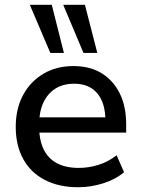

<svg xmlns="http://www.w3.org/2000/svg" viewBox="-20 -776 591 805"><path d="M308 9Q227 9 168 -21.5Q109 -52 77.5 -109Q46 -166 46 -244Q46 -320 76.5 -377Q107 -434 161.5 -466.5Q216 -499 288 -499Q357 -499 406 -469Q455 -439 482 -384.5Q509 -330 509 -254V-220H126V-284H438L422 -269Q422 -344 388 -384.5Q354 -425 291 -425Q244 -425 211.5 -404Q179 -383 161.5 -345Q144 -307 144 -254V-247Q144 -189 163 -150Q182 -111 219 -91.5Q256 -72 310 -72Q351 -72 392 -84.5Q433 -97 469 -125L500 -54Q465 -24 413 -7.5Q361 9 308 9ZM330 -554 245 -756H336L388 -554ZM191 -554 105 -756H197L248 -554Z"/></svg>

Font: Nunito Sans 11pt SemiBold
Style: Regular
Weight: 600
Version: Version 3.101;gftools[0.9.27]